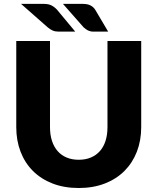

<svg xmlns="http://www.w3.org/2000/svg" viewBox="-20 -934 789 962"><path d="M61.5 0ZM374.5 -133.5Q408.5 -133.5 435.2 -144.8Q462 -156 480.5 -177Q499 -198 508.8 -228.2Q518.5 -258.5 518.5 -297V-728.5H687.5V-297Q687.5 -230 665.8 -174Q644 -118 603.5 -77.5Q563 -37 505 -14.5Q447 8 374.5 8Q301.5 8 243.5 -14.5Q185.5 -37 145 -77.5Q104.5 -118 83 -174Q61.5 -230 61.5 -297V-728.5H230.5V-297.5Q230.5 -259 240.2 -228.8Q250 -198.5 268.5 -177.2Q287 -156 313.8 -144.8Q340.5 -133.5 374.5 -133.5ZM395.5 -914.5Q419 -914.5 434 -906.5Q449 -898.5 457.5 -884.5L522 -775.5H449Q440.5 -775.5 433.8 -777Q427 -778.5 421.2 -781.2Q415.5 -784 410.2 -788Q405 -792 399 -797L295.5 -914.5ZM200.5 -914.5Q224 -914.5 239.5 -906Q255 -897.5 266.5 -884.5L357 -775.5H274Q256.5 -775.5 244 -781Q231.5 -786.5 219 -797L85.5 -914.5Z"/></svg>

Font: Lato Black
Style: Regular
Weight: 900
Designer: Lukasz Dziedzic
Foundry: tyPoland Lukasz Dziedzic
Version: Version 2.007; 2014-02-27